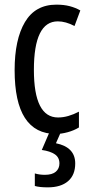

<svg xmlns="http://www.w3.org/2000/svg" viewBox="-20 -567 387 827"><path d="M221 10Q43 10 43 -265Q43 -397 87.5 -472Q132 -547 223 -547Q255 -547 280 -540.5Q305 -534 326 -522L301 -455Q263 -475 229 -475Q126 -475 126 -266Q126 -61 230 -61Q252 -61 274.5 -67.5Q297 -74 320 -86V-18Q299 -5 271.5 2.5Q244 10 221 10ZM304 137Q304 187 273 213.5Q242 240 186 240Q150 240 130 234V180Q150 186 173 186Q205 186 220.5 172.5Q236 159 236 137Q236 111 216 97.5Q196 84 160 79L194 0H243L221 50Q304 67 304 137Z"/></svg>

Font: Noto Sans Bengali ExtraCondensed
Style: Regular
Weight: 400
Width: 2
Designer: Jelle Bosma - Monotype Design Team
Foundry: Monotype Imaging Inc.
Version: Version 2.003; ttfautohint (v1.8.4.7-5d5b)